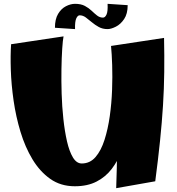

<svg xmlns="http://www.w3.org/2000/svg" viewBox="-20 -965 925 1003"><path d="M371 8Q297 8 242.5 -30.5Q188 -69 149.5 -133Q111 -197 87 -276.5Q63 -356 51 -439.5Q39 -523 36.5 -600Q34 -677 38 -734L312 -775Q308 -756 305 -710.5Q302 -665 301 -604Q300 -543 302 -476Q304 -409 311 -344Q318 -279 330 -226.5Q342 -174 361 -142.5Q380 -111 407 -111Q450 -111 479 -144.5Q508 -178 526 -234.5Q544 -291 553.5 -358.5Q563 -426 565.5 -495.5Q568 -565 566 -625Q564 -685 560 -725L664 -511Q663 -462 659 -405Q655 -348 645 -289.5Q635 -231 615.5 -178Q596 -125 564 -83Q532 -41 484.5 -16.5Q437 8 371 8ZM587 18Q591 -90 591.5 -183Q592 -276 589 -362Q586 -448 579 -536.5Q572 -625 560 -725L837 -767Q839 -675 838 -588.5Q837 -502 831.5 -414Q826 -326 816 -229Q806 -132 791 -18ZM372 -813 267 -820Q267 -865 283.5 -892.5Q300 -920 324.5 -932.5Q349 -945 372 -945Q403 -945 423.5 -934Q444 -923 458.5 -909Q473 -895 487 -884Q501 -873 518 -873Q529 -873 536.5 -889Q544 -905 542 -945L647 -938Q647 -893 628.5 -865.5Q610 -838 585 -825.5Q560 -813 542 -813Q516 -813 496 -824Q476 -835 459.5 -849Q443 -863 428 -874Q413 -885 396 -885Q386 -885 378.5 -869Q371 -853 372 -813Z"/></svg>

Font: Marhey Light
Style: Regular
Weight: 300
Designer: Nur Syamsi & Bustanul Arifin
Foundry: Namelatype
Version: Version 1.000